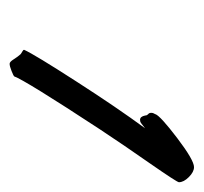

<svg xmlns="http://www.w3.org/2000/svg" viewBox="-32 -610 415 391"><g transform="rotate(90 175.5 -414.5)"><path d="M243.2 -410.2Q143.6 -258.3 135.3 -235.4V-235.8Q134.3 -234.4 124.5 -230.5Q114.7 -226.6 109.9 -226.6Q106 -226.6 101.1 -234.4Q95.2 -243.7 90.3 -249Q89.8 -249.5 87.9 -250.7Q85.9 -252 85 -252.4Q81.1 -254.4 81.5 -256.3Q91.3 -277.8 145.8 -362.3Q200.2 -446.8 241.2 -502.4Q235.8 -498 230.5 -494.1Q228 -492.2 224.1 -492.2Q217.3 -492.2 215.3 -502.4L214.8 -505.4Q213.9 -507.3 212.4 -508.8Q209 -511.2 210 -517.6Q210 -518.6 212.9 -523.9L212.4 -523.4Q216.3 -533.7 261.2 -567.9Q306.2 -602.1 320.3 -602.1Q330.1 -602.1 340.6 -591.6Q351.1 -581.1 351.1 -571.3Q350.6 -566.9 313 -512.7Q275.4 -459 243.2 -410.2Z"/></g></svg>

Font: Yellowtail
Style: Regular
Weight: 400
Designer: Astigmatic (AOETI)
Foundry: Astigmatic (AOETI)
Version: Version 1.000